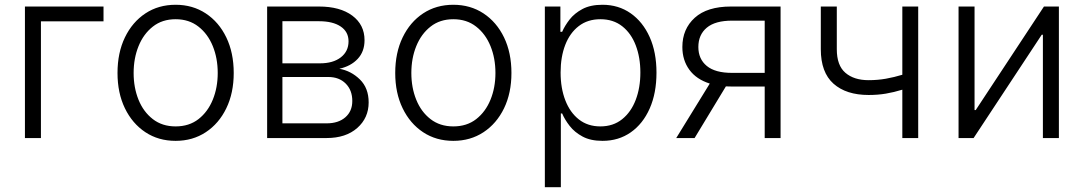

<svg xmlns="http://www.w3.org/2000/svg" viewBox="-20 -573 4499 797"><path d="M409.7 -545.9V-484.4H149.9V0H83.5V-545.9Z M709 11.7Q637.7 11.7 583.5 -24.2Q529.3 -60.1 498.5 -123.5Q467.8 -187 467.8 -270Q467.8 -354 498.5 -417.7Q529.3 -481.4 583.5 -517.3Q637.7 -553.2 709 -553.2Q779.8 -553.2 834.2 -517.3Q888.7 -481.4 919.4 -417.7Q950.2 -354 950.2 -270Q950.2 -187 919.4 -123.5Q888.7 -60.1 834.2 -24.2Q779.8 11.7 709 11.7ZM709 -48.3Q765.1 -48.3 804 -78.6Q842.8 -108.9 863.3 -159.2Q883.8 -209.5 883.8 -270Q883.8 -331.1 863.3 -381.6Q842.8 -432.1 803.7 -462.6Q764.6 -493.2 709 -493.2Q653.3 -493.2 614.5 -462.6Q575.7 -432.1 555.2 -381.6Q534.7 -331.1 534.7 -270Q534.7 -209.5 554.9 -159.2Q575.2 -108.9 614.3 -78.6Q653.3 -48.3 709 -48.3Z M1088.9 0V-545.9H1304.2Q1391.6 -545.9 1442.4 -508.1Q1493.2 -470.2 1493.2 -406.2Q1493.2 -358.9 1464.8 -328.6Q1436.5 -298.3 1388.7 -287.6Q1437.5 -278.8 1473.9 -243.2Q1510.3 -207.5 1510.3 -147.9Q1510.3 -83.5 1462.9 -41.7Q1415.5 0 1335.9 0ZM1152.3 -61H1335.9Q1384.8 -61 1413.6 -86.2Q1442.4 -111.3 1442.4 -153.8Q1442.4 -198.7 1415 -226.1Q1387.7 -253.4 1342.8 -253.4H1152.3ZM1152.3 -310.1H1308.1Q1362.8 -310.1 1394.8 -335Q1426.8 -359.9 1426.8 -401.4Q1426.8 -440.9 1394.3 -462.9Q1361.8 -484.9 1304.2 -484.9H1152.3Z M1861.8 11.7Q1790.5 11.7 1736.3 -24.2Q1682.1 -60.1 1651.4 -123.5Q1620.6 -187 1620.6 -270Q1620.6 -354 1651.4 -417.7Q1682.1 -481.4 1736.3 -517.3Q1790.5 -553.2 1861.8 -553.2Q1932.6 -553.2 1987.1 -517.3Q2041.5 -481.4 2072.3 -417.7Q2103 -354 2103 -270Q2103 -187 2072.3 -123.5Q2041.5 -60.1 1987.1 -24.2Q1932.6 11.7 1861.8 11.7ZM1861.8 -48.3Q1918 -48.3 1956.8 -78.6Q1995.6 -108.9 2016.1 -159.2Q2036.6 -209.5 2036.6 -270Q2036.6 -331.1 2016.1 -381.6Q1995.6 -432.1 1956.5 -462.6Q1917.5 -493.2 1861.8 -493.2Q1806.2 -493.2 1767.3 -462.6Q1728.5 -432.1 1708 -381.6Q1687.5 -331.1 1687.5 -270Q1687.5 -209.5 1707.8 -159.2Q1728 -108.9 1767.1 -78.6Q1806.2 -48.3 1861.8 -48.3Z M2241.7 204.1V-545.9H2306.2V-440.9H2313.5Q2324.2 -465.8 2344.2 -491.7Q2364.3 -517.6 2397.5 -535.4Q2430.7 -553.2 2481 -553.2Q2547.4 -553.2 2597.9 -517.8Q2648.4 -482.4 2676.8 -419.2Q2705.1 -356 2705.1 -271.5Q2705.1 -186.5 2677 -122.8Q2648.9 -59.1 2598.4 -23.7Q2547.9 11.7 2481 11.7Q2431.6 11.7 2398.4 -6.1Q2365.2 -23.9 2344.7 -50.3Q2324.2 -76.7 2313.5 -102.1H2308.1V204.1ZM2472.2 -48.3Q2525.4 -48.3 2562.5 -78.1Q2599.6 -107.9 2618.9 -158.4Q2638.2 -209 2638.2 -272Q2638.2 -334.5 2619.1 -384.5Q2600.1 -434.6 2563 -463.9Q2525.9 -493.2 2472.2 -493.2Q2419.4 -493.2 2382.6 -464.8Q2345.7 -436.5 2326.4 -386.7Q2307.1 -336.9 2307.1 -272Q2307.1 -207 2326.7 -156.5Q2346.2 -106 2383.1 -77.1Q2419.9 -48.3 2472.2 -48.3Z M3220.2 0H3154.3V-213.9H3014.2Q3003.4 -213.9 2993.2 -214.4L2863.3 0H2787.1L2926.3 -226.1Q2870.6 -243.7 2841.6 -283.4Q2812.5 -323.2 2812.5 -377.9Q2812.5 -452.6 2864 -499.3Q2915.5 -545.9 3014.2 -545.9H3220.2ZM3154.3 -270.5V-487.3H3019Q2948.7 -487.3 2913.8 -458Q2878.9 -428.7 2878.9 -377.9Q2878.9 -328.1 2913.8 -299.3Q2948.7 -270.5 3018.1 -270.5Z M3585.9 -178.7Q3492.7 -178.7 3439.9 -225.6Q3387.2 -272.5 3387.2 -368.7V-545.9H3453.6V-368.7Q3453.6 -301.3 3489.3 -270.8Q3524.9 -240.2 3585.4 -240.2Q3623 -240.2 3657.5 -246.3Q3691.9 -252.4 3725.6 -262.7V-545.9H3791.5V0H3725.6V-200.7Q3690.4 -189.9 3657 -184.3Q3623.5 -178.7 3585.9 -178.7Z M4375.5 0H4309.1V-428.7H4304.2L4021.5 0H3959V-545.9H4025.4V-116.2H4030.3L4313.5 -545.9H4375.5Z"/></svg>

Font: Inter Light
Style: Regular
Weight: 300
Designer: Rasmus Andersson
Foundry: rsms
Version: Version 4.000;git-a52131595